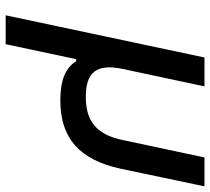

<svg xmlns="http://www.w3.org/2000/svg" viewBox="-52 -488 742 678"><g transform="rotate(90 319.0 -149.0)"><path d="M34 202H136L189 -47H196C219 -10 262 9 334 9C467 9 544 -57 576 -205L638 -500H536L474 -209C455 -120 409 -81 322 -81C234 -81 205 -120 223 -209L285 -500H183Z"/></g></svg>

Font: LT Wave Mono Medium
Style: Italic
Weight: 500
Designer: Daniel Lyons
Version: Version 2.5 (Glyphs App)